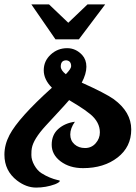

<svg xmlns="http://www.w3.org/2000/svg" viewBox="-64 -755 614 869"><path d="M78 -735H158L245 -652L332 -735H412L293 -577H187ZM451 -306Q530 -248 530 -169Q530 -90 468 -42Q406 6 312 6Q251 6 210.5 -24.5Q170 -55 170 -100Q170 -145 200 -171.5Q230 -198 275 -204Q254 -174 254 -146.5Q254 -119 273 -102Q292 -85 321 -85Q350 -85 369 -106.5Q388 -128 388 -156Q388 -202 345 -238Q319 -259 289 -277.5Q259 -296 257 -297Q253 -300 249 -302Q231 -281 197 -244.5Q163 -208 143 -186Q87 -125 80 -84Q78 -76 78 -53.5Q78 -31 91.5 -7Q105 17 124 29Q143 41 161.5 48.5Q180 56 193.5 59Q207 62 207 63Q207 70 185 79Q144 94 99.5 94Q55 94 13 62Q-44 18 -44 -55Q-44 -100 -21 -144Q20 -222 171 -358Q134 -395 134 -437Q134 -479 165.5 -508Q197 -537 240 -537Q279 -537 308 -506Q327 -485 327 -453Q327 -421 306 -381Q413 -333 451 -306ZM234 -419Q258 -444 258 -455Q258 -480 236 -482Q211 -482 211 -454Q211 -437 234 -419Z"/></svg>

Font: Lily Script One
Style: Regular
Weight: 400
Designer: Julia Petretta
Foundry: Julia Petretta
Version: Version 1.002;PS 001.001;hotconv 1.0.70;makeotf.lib2.5.58329